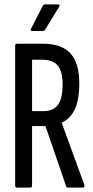

<svg xmlns="http://www.w3.org/2000/svg" viewBox="-20 -854 423 874"><path d="M57 0Q49 0 49 -10V-645Q49 -655 57 -655H175Q261 -655 301 -610.5Q341 -566 341 -474Q341 -399 320 -355.5Q299 -312 261 -296V-295L364 -12Q366 0 357 0H290Q284 0 281 -6L187 -280H126V-10Q126 0 119 0ZM126 -348H176Q224 -348 244.5 -378Q265 -408 265 -469Q265 -530 242.5 -556Q220 -582 174 -582H126ZM126 -713Q121 -713 120 -716Q119 -719 121 -723L174 -826Q179 -834 186 -834H244Q249 -834 250.5 -830.5Q252 -827 248 -821L186 -720Q183 -713 173 -713Z"/></svg>

Font: Sofia Sans Extra Condensed Medium
Style: Regular
Weight: 500
Version: Version 4.100